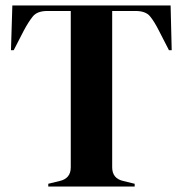

<svg xmlns="http://www.w3.org/2000/svg" viewBox="-20 -680 667 700"><path d="M156 0V-10L197 -20Q238 -29 238 -70V-640H153Q116 -640 100 -620.5Q84 -601 66 -567L30 -497H20L25 -660H602L606 -497H596L560 -567Q543 -601 527 -620.5Q511 -640 474 -640H389V-70Q389 -29 430 -20L471 -10V0Z"/></svg>

Font: DeepMind Serif Display
Style: Regular
Weight: 400
Designer: Frank Grießhammer / Modifications: Colophon Foundry
Foundry: Colophon Foundry
Version: Version 5.003; ttfautohint (v1.8.2)